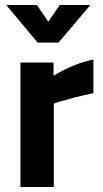

<svg xmlns="http://www.w3.org/2000/svg" viewBox="-20 -751 412 771"><path d="M62 0V-500H195V-447Q279 -497 355 -512V-377Q316 -369 276 -358.5Q236 -348 216 -342L196 -335V0ZM131 -580 5 -731H128L174 -664L220 -731H343L215 -580Z"/></svg>

Font: TitilliumText
Style: ExtraBold
Weight: 800
Designer: Accademia di Belle Arti di Urbino and others
Foundry: Accademia di Belle Arti di Urbino and others.
Version: Version 60.001